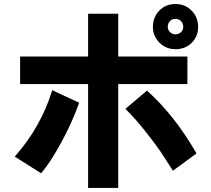

<svg xmlns="http://www.w3.org/2000/svg" viewBox="-20 -885 1040 946"><path d="M79.1 -470.7V-606.4H414.1V-817.4H562.5V-606.4H903.3V-470.7H562.5V41H414.1V-470.7ZM52.7 -113.3Q181.6 -258.8 237.3 -440.4L370.1 -378.9Q335 -280.3 281.7 -182.6Q228.5 -85 182.6 -31.2ZM597.7 -348.6 704.1 -438.5Q840.8 -316.4 948.2 -128.9L832 -43.9Q793.9 -103.5 772.9 -135.3Q752 -167 700.2 -232.9Q648.4 -298.8 597.7 -348.6ZM806.6 -752Q806.6 -737.3 817.9 -726.6Q829.1 -715.8 844.7 -715.8Q859.4 -715.8 871.1 -726.1Q882.8 -736.3 882.8 -752Q882.8 -768.6 872.6 -780.3Q862.3 -792 844.7 -792Q827.1 -792 816.9 -780.8Q806.6 -769.5 806.6 -752ZM733.4 -752Q733.4 -799.8 764.6 -832.5Q795.9 -865.2 844.7 -865.2Q892.6 -865.2 924.3 -832.5Q956.1 -799.8 956.1 -752Q956.1 -705.1 924.3 -673.8Q892.6 -642.6 844.7 -642.6Q797.9 -642.6 765.6 -674.8Q733.4 -707 733.4 -752Z"/></svg>

Font: Gothic A1 Black
Style: Regular
Weight: 900
Version: Version 2.50